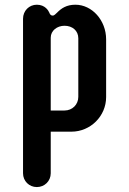

<svg xmlns="http://www.w3.org/2000/svg" viewBox="-20 -550 540 802"><path d="M76.2 173.8C76.2 206.1 101.6 231.4 133.8 231.4C166.5 231.4 191.9 206.1 191.9 173.8V0H278.3C357.9 0 423.3 -64.9 423.3 -144.5V-385.7C423.3 -464.8 364.7 -530.3 294.9 -530.3C257.3 -530.3 235.4 -514.6 218.3 -497.1C211.9 -491.7 207.5 -484.9 199.7 -484.9C191.9 -484.9 188 -491.2 186 -497.1C182.6 -504.9 168.9 -530.3 133.8 -530.3C101.6 -530.3 76.2 -504.9 76.2 -471.7ZM307.1 -145.5C307.1 -113.3 282.2 -88.4 249.5 -88.4H191.9V-392.6C191.9 -421.9 218.3 -442.4 249.5 -442.4C282.2 -442.4 307.1 -421.9 307.1 -390.1Z"/></svg>

Font: Supermercado One
Style: Regular
Weight: 400
Designer: James Grieshaber
Foundry: James Grieshaber
Version: Version 1.002